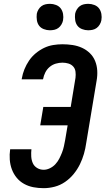

<svg xmlns="http://www.w3.org/2000/svg" viewBox="-20 -974 550 1002"><path d="M208 8Q180 8 154 3Q128 -2 105.5 -14.5Q83 -27 67 -46.5Q51 -66 42 -90Q33 -114 31 -141Q29 -168 33 -195H144Q142 -177 143 -158Q144 -139 151 -123Q158 -107 173.5 -97.5Q189 -88 208 -88Q224 -88 240.5 -96Q257 -104 269 -117Q281 -130 289 -145.5Q297 -161 303.5 -177.5Q310 -194 313.5 -210.5Q317 -227 320 -243L333 -320H190L206 -416H349L374 -568Q376 -584 374 -600Q372 -616 362 -627Q352 -638 337 -642.5Q322 -647 306 -647Q289 -647 271.5 -642Q254 -637 239.5 -625Q225 -613 216.5 -596Q208 -579 205 -562L204 -560H93L94 -565Q98 -589 107.5 -612.5Q117 -636 131.5 -657.5Q146 -679 166.5 -696Q187 -713 210 -724Q233 -735 257.5 -739Q282 -743 306 -743Q333 -743 359 -739Q385 -735 408 -724.5Q431 -714 449 -696.5Q467 -679 476.5 -655.5Q486 -632 487.5 -605.5Q489 -579 484 -552L430 -228Q426 -199 418 -171Q410 -143 397 -116.5Q384 -90 364.5 -66Q345 -42 319.5 -24.5Q294 -7 265 0.5Q236 8 208 8ZM440 -816Q424 -816 408.5 -822Q393 -828 384 -840Q375 -852 372.5 -868.5Q370 -885 372 -902Q374 -913 380.5 -924Q387 -935 396.5 -942Q406 -949 417.5 -951.5Q429 -954 441 -954Q457 -954 472.5 -948Q488 -942 497 -930Q506 -918 509 -901.5Q512 -885 509 -868Q507 -857 500.5 -846Q494 -835 484.5 -828Q475 -821 463.5 -818.5Q452 -816 440 -816ZM240 -816Q224 -816 208.5 -822Q193 -828 184 -840Q175 -852 172.5 -868.5Q170 -885 172 -902Q174 -913 180.5 -924Q187 -935 196.5 -942Q206 -949 217.5 -951.5Q229 -954 241 -954Q257 -954 272.5 -948Q288 -942 297 -930Q306 -918 309 -901.5Q312 -885 309 -868Q307 -857 300.5 -846Q294 -835 284.5 -828Q275 -821 263.5 -818.5Q252 -816 240 -816Z"/></svg>

Font: Iosevka SS18
Style: Bold Italic
Weight: 700
Italic angle: -9°
Monospace: yes
Designer: Belleve Invis
Foundry: Belleve Invis
Version: Version 25.1.1; ttfautohint (v1.8.4)